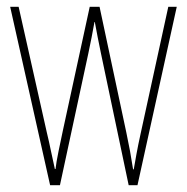

<svg xmlns="http://www.w3.org/2000/svg" viewBox="-20 -547 552 567"><path d="M278 -390Q273 -414 268.5 -437Q264 -460 260 -482H259Q255 -460 250.5 -436.5Q246 -413 241 -390L157 0H128L10 -527H35L118 -157Q125 -128 130.5 -101Q136 -74 142 -48H144Q146 -67 153 -101Q160 -135 166 -163L245 -527H274L353 -156Q365 -100 373 -47H375Q380 -76 383 -92Q386 -108 388.5 -120.5Q391 -133 395 -151L477 -527H502L386 0H360Z"/></svg>

Font: Noto Sans Thai ExtCond Thin
Style: Regular
Weight: 100
Width: 2
Designer: Monotype Design Team
Foundry: Monotype Imaging Inc.
Version: Version 2.002; ttfautohint (v1.8.4.7-5d5b)